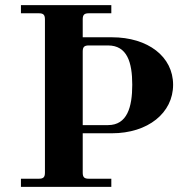

<svg xmlns="http://www.w3.org/2000/svg" viewBox="-20 -732 742 752"><path d="M62 0H416V-32H328C310 -32 304 -38 304 -56V-210H418C560 -210 658 -290 658 -400C658 -510 560 -586 418 -586H304V-656C304 -674 310 -680 328 -680H416V-712H62V-680H132C150 -680 156 -674 156 -656V-56C156 -38 150 -32 132 -32H62ZM304 -242V-530C304 -548 310 -554 328 -554H403C478 -554 498 -488 498 -400C498 -312 478 -242 403 -242Z"/></svg>

Font: Old Standard
Style: Bold
Weight: 700
Designer: Alexey Kryukov <alexios@thessalonica.org.ru>
Version: Version 2.0.2